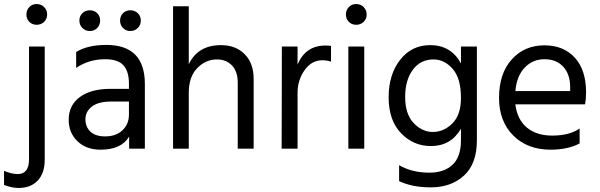

<svg xmlns="http://www.w3.org/2000/svg" viewBox="-66 -738 2976 953"><path d="M156 55Q156 121 121.5 158Q87 195 26 195Q-7 195 -46 180V110Q-8 126 22 126Q78 126 78 53V-507H156ZM153 -703Q168 -688 168 -666Q168 -644 153 -629.5Q138 -615 116 -615Q94 -615 79.5 -629.5Q65 -644 65 -666Q65 -688 79.5 -703Q94 -718 116 -718Q138 -718 153 -703Z M456 -61Q510 -61 542 -91.5Q574 -122 574 -169V-234H486Q422 -234 390 -209Q358 -184 358 -146Q358 -108 383 -84.5Q408 -61 456 -61ZM575 -60Q536 5 433 5Q362 5 318.5 -37Q275 -79 275 -143Q275 -216 330.5 -256.5Q386 -297 482 -297H574V-323Q574 -383 547 -413.5Q520 -444 456 -444Q375 -444 312 -401V-480Q369 -515 462 -515Q653 -515 653 -321V0H575ZM618 -672.5Q633 -658 633 -636Q633 -614 618 -599Q603 -584 581 -584Q559 -584 544.5 -599Q530 -614 530 -636Q530 -658 544.5 -672.5Q559 -687 581 -687Q603 -687 618 -672.5ZM416.5 -672.5Q431 -658 431 -636Q431 -614 416.5 -599Q402 -584 380 -584Q358 -584 343 -599Q328 -614 328 -636Q328 -658 343 -672.5Q358 -687 380 -687Q402 -687 416.5 -672.5Z M1193 0H1114V-328Q1114 -383 1085.5 -413Q1057 -443 1011 -443Q955 -443 913 -400Q871 -357 871 -277V0H793V-707H871V-419Q916 -514 1031 -514Q1104 -514 1148.5 -469Q1193 -424 1193 -347Z M1411 0H1332L1333 -507H1411V-418Q1451 -512 1549 -512Q1567 -512 1577 -510V-432Q1556 -439 1534 -439Q1481 -439 1446 -390Q1411 -341 1411 -277Z M1742 0H1663V-507H1742ZM1739 -703Q1754 -688 1754 -666Q1754 -644 1739 -629.5Q1724 -615 1702 -615Q1680 -615 1665.5 -629.5Q1651 -644 1651 -666Q1651 -688 1665.5 -703Q1680 -718 1702 -718Q1724 -718 1739 -703Z M2301 -41Q2301 75 2237 133.5Q2173 192 2072 192Q1980 192 1915 161V82Q1979 119 2065 119Q2138 119 2180 80Q2222 41 2222 -42V-99Q2172 -13 2073 -13Q1986 -13 1924.5 -77Q1863 -141 1863 -255Q1863 -368 1920 -441Q1977 -514 2069 -514Q2173 -514 2222 -423V-507H2301ZM1945 -257Q1945 -172 1987 -127.5Q2029 -83 2082 -83Q2137 -83 2179.5 -125.5Q2222 -168 2222 -252Q2222 -349 2181 -396Q2140 -443 2086 -443Q2021 -443 1983 -391.5Q1945 -340 1945 -257Z M2811 -26Q2752 5 2667 5Q2552 5 2481.5 -65.5Q2411 -136 2411 -252Q2411 -373 2474 -443Q2537 -513 2636 -513Q2731 -513 2787 -452Q2843 -391 2843 -279Q2843 -247 2838 -220H2492Q2501 -145 2549 -105Q2597 -65 2675 -65Q2760 -65 2811 -100ZM2636 -444Q2579 -444 2539 -403Q2499 -362 2492 -286H2764V-306Q2764 -369 2730 -406.5Q2696 -444 2636 -444Z"/></svg>

Font: Hind Vadodara
Style: Regular
Weight: 400
Designer: Hitesh Malaviya
Foundry: Indian Type Foundry
Version: Version 1.001;PS 1.0;hotconv 1.0.86;makeotf.lib2.5.63406; tt